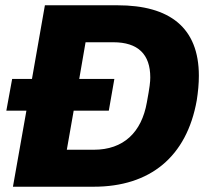

<svg xmlns="http://www.w3.org/2000/svg" viewBox="-20 -707 795 727"><path d="M29 0H335C548 0 687 -113 725 -327C730 -359 733 -390 733 -420C733 -603 622 -687 425 -687H150L101 -408H26L4 -288H80ZM233 -140 259 -288H392L413 -408H280L304 -547H409C503 -547 549 -501 549 -414C549 -397 547 -378 536 -319C516 -206 448 -140 335 -140Z"/></svg>

Font: Archivo ExtraBold
Style: Italic
Weight: 800
Italic angle: -10°
Designer: Hector Gatti
Foundry: Omnibus-Type
Version: Version 2.001